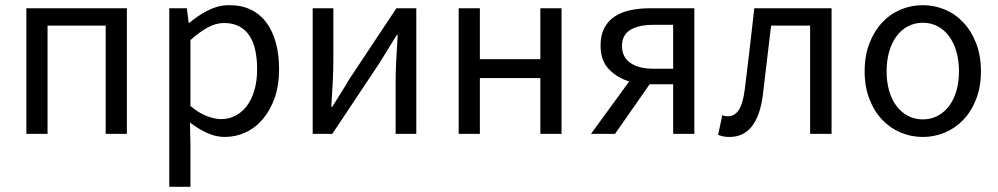

<svg xmlns="http://www.w3.org/2000/svg" viewBox="-20 -518 3862 743"><path d="M82 0V-486H471V0H389V-419H164V0Z M635 205V-486H703L710 -430H713Q746 -458 785.5 -478Q825 -498 868 -498Q915 -498 951 -480.5Q987 -463 1011 -430.5Q1035 -398 1047.5 -352.5Q1060 -307 1060 -250Q1060 -188 1043 -139.5Q1026 -91 997 -57Q968 -23 930 -5.5Q892 12 850 12Q816 12 782.5 -3Q749 -18 715 -44L717 41V205ZM836 -57Q866 -57 891.5 -70.5Q917 -84 935.5 -108.5Q954 -133 964.5 -169Q975 -205 975 -250Q975 -290 968 -323Q961 -356 945.5 -379.5Q930 -403 905.5 -416Q881 -429 847 -429Q816 -429 784.5 -412Q753 -395 717 -363V-108Q750 -80 781 -68.5Q812 -57 836 -57Z M1190 0V-486H1270V-284Q1270 -245 1267.5 -198.5Q1265 -152 1262 -105H1266Q1280 -128 1298.5 -157Q1317 -186 1330 -209L1514 -486H1591V0H1511V-202Q1511 -241 1513.5 -287.5Q1516 -334 1519 -382H1515Q1501 -359 1482.5 -329.5Q1464 -300 1451 -278L1266 0Z M1755 0V-486H1837V-289H2071V-486H2153V0H2071V-216H1837V0Z M2585 0V-192H2495H2494L2360 0H2267L2415 -203Q2368 -217 2336 -250.5Q2304 -284 2304 -342Q2304 -382 2318.5 -409.5Q2333 -437 2358.5 -454Q2384 -471 2419 -478.5Q2454 -486 2495 -486H2667V0ZM2509 -252H2585V-422H2509Q2452 -422 2419.5 -402.5Q2387 -383 2387 -340Q2387 -297 2419.5 -274.5Q2452 -252 2509 -252Z M2803 12Q2789 12 2779.5 10Q2770 8 2759 4L2775 -72Q2780 -70 2785 -69Q2790 -68 2797 -68Q2823 -68 2839 -92.5Q2855 -117 2862 -171Q2872 -250 2881 -328.5Q2890 -407 2899 -486H3198V0H3115V-419H2964Q2956 -352 2948 -284.5Q2940 -217 2932 -150Q2911 12 2803 12Z M3551 12Q3506 12 3465.5 -5Q3425 -22 3394 -54.5Q3363 -87 3344.5 -134.5Q3326 -182 3326 -242Q3326 -303 3344.5 -350.5Q3363 -398 3394 -431Q3425 -464 3465.5 -481Q3506 -498 3551 -498Q3596 -498 3636.5 -481Q3677 -464 3708 -431Q3739 -398 3757.5 -350.5Q3776 -303 3776 -242Q3776 -182 3757.5 -134.5Q3739 -87 3708 -54.5Q3677 -22 3636.5 -5Q3596 12 3551 12ZM3551 -56Q3582 -56 3608 -69.5Q3634 -83 3652.5 -107.5Q3671 -132 3681 -166Q3691 -200 3691 -242Q3691 -284 3681 -318.5Q3671 -353 3652.5 -378Q3634 -403 3608 -416.5Q3582 -430 3551 -430Q3520 -430 3494 -416.5Q3468 -403 3449.5 -378Q3431 -353 3421 -318.5Q3411 -284 3411 -242Q3411 -200 3421 -166Q3431 -132 3449.5 -107.5Q3468 -83 3494 -69.5Q3520 -56 3551 -56Z"/></svg>

Font: SourceSansPro
Style: Book
Weight: 400
Designer: Paul D. Hunt
Foundry: Adobe Systems Incorporated
Version: Version 2.021;PS 2.000;hotconv 1.0.86;makeotf.lib2.5.63406